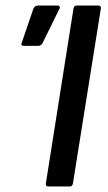

<svg xmlns="http://www.w3.org/2000/svg" viewBox="-20 -675 391 695"><path d="M156 0Q144 0 146 -11L246 -644Q248 -655 258 -655H335Q347 -655 345 -644L244 -11Q242 0 233 0ZM66 -509Q54 -509 59 -521L101 -644Q106 -655 119 -655H188Q194 -655 196 -650.5Q198 -646 194 -641L134 -519Q129 -509 117 -509Z"/></svg>

Font: Sofia Sans SemiBold
Style: Italic
Weight: 600
Italic angle: -9°
Designer: Botio Nikoltchev, Ani Petrova
Foundry: lettersoup
Version: Version 4.100-B